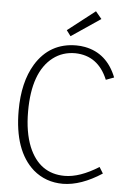

<svg xmlns="http://www.w3.org/2000/svg" viewBox="-58 -881 608 929"><g transform="rotate(5 246.5 -416.0)"><path d="M288.1 -32.2Q165 -32.2 113.3 -157.2Q85 -227.5 85 -328.1Q85 -519.5 180.7 -592.8Q226.6 -627.9 288.1 -627.9Q399.4 -626 446.3 -512.7L485.4 -527.3Q440.4 -641.6 332 -662.1Q311.5 -666 290 -666Q161.1 -666 92.8 -554.7Q39.1 -465.8 39.1 -328.1Q39.1 -132.8 138.7 -44.9Q199.2 6.8 283.2 6.8Q371.1 5.9 471.7 -59.6L453.1 -89.8Q361.3 -32.2 288.1 -32.2ZM399.4 -803.7 370.1 -838.9 237.3 -735.4 257.8 -708Z"/></g></svg>

Font: Yaldevi Colombo ExtraLight
Style: Regular
Weight: 275
Designer: Sol Matas, Denzil Rajitha, Kosala Senevirathne and Pathum Egodawatta
Foundry: Mooniak
Version: Version 1.020 ; ttfautohint (v1.6)